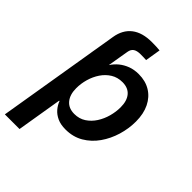

<svg xmlns="http://www.w3.org/2000/svg" viewBox="-286 -841 1157 1157"><g transform="rotate(45 292.5 -262.5)"><path d="M86.9 -427.2 104 -529.3 113.3 -586.4Q125 -657.2 172.4 -693.8Q219.7 -730.5 301.3 -730.5Q322.8 -730.5 339.8 -729.7Q356.9 -729 369.1 -727.5L353 -628.9Q343.8 -629.9 330.1 -630.1Q316.4 -630.4 305.2 -630.4Q273.9 -630.4 258.1 -619.4Q242.2 -608.4 238.3 -584L229 -529.3L211.9 -427.2ZM-17.6 204.1 104 -529.3H226.6L213.4 -449.2H215.8Q232.4 -475.1 256.6 -494.9Q280.8 -514.6 312 -526.4Q343.3 -538.1 381.8 -538.1Q439.5 -538.1 481.9 -512.2Q524.4 -486.3 548.1 -438.2Q571.8 -390.1 571.8 -323.7Q571.8 -263.7 554 -204.3Q536.1 -145 502.2 -96.7Q468.3 -48.3 418.7 -19Q369.1 10.3 304.7 10.3Q263.2 10.3 234.1 -3.2Q205.1 -16.6 186.5 -38.3Q168 -60.1 158.7 -85.4H155.3L107.4 204.1ZM276.4 -93.3Q317.9 -93.3 349.6 -114Q381.3 -134.8 402.8 -168.2Q424.3 -201.7 435.1 -241.5Q445.8 -281.2 445.8 -319.3Q445.8 -374 420.4 -404.3Q395 -434.6 346.7 -434.6Q305.2 -434.6 273.2 -414.8Q241.2 -395 219.2 -362.3Q197.3 -329.6 186 -290.3Q174.8 -251 174.8 -211.4Q174.8 -156.7 201.2 -125Q227.5 -93.3 276.4 -93.3Z"/></g></svg>

Font: Inter 24pt SemiBold
Style: Italic
Weight: 600
Italic angle: -9.3988°
Designer: Rasmus Andersson
Foundry: rsms
Version: Version 4.001;git-66647c0bb